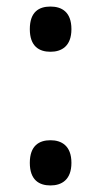

<svg xmlns="http://www.w3.org/2000/svg" viewBox="-20 -559 308 586"><path d="M134 -401C168 -401 198 -418 198 -470C198 -523 168 -539 134 -539C99 -539 71 -523 71 -470C71 -418 99 -401 134 -401ZM134 7C168 7 198 -10 198 -62C198 -114 168 -131 134 -131C99 -131 71 -114 71 -62C71 -10 99 7 134 7Z"/></svg>

Font: Noto Serif Tamil SemiCondensed Medium
Style: Regular
Weight: 500
Width: 4
Designer: Indian Type Foundry, Tom Grace, and the Monotype Design Team
Foundry: Monotype Imaging Inc.
Version: Version 2.004